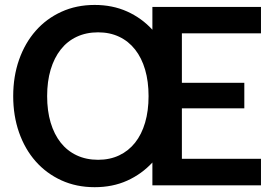

<svg xmlns="http://www.w3.org/2000/svg" viewBox="-20 -751 1122 778"><path d="M1037.5 -723V-616H717V-415.5H970V-312H717V-107.5H1037.5V0H597.5V-92.5Q554 -45.5 495.2 -19Q436.5 7.5 363.5 7.5Q289.5 7.5 228.8 -20.2Q168 -48 124.5 -97.2Q81 -146.5 57.2 -214.2Q33.5 -282 33.5 -361.5Q33.5 -441 57.2 -508.8Q81 -576.5 124.5 -626Q168 -675.5 228.8 -703.2Q289.5 -731 363.5 -731Q436 -731 495 -704.5Q554 -678 597.5 -630.5V-723ZM582 -361.5Q582 -421 568 -468.8Q554 -516.5 527.5 -550.2Q501 -584 463 -602Q425 -620 377.5 -620Q329.5 -620 291 -602Q252.5 -584 226 -550.2Q199.5 -516.5 185.2 -468.8Q171 -421 171 -361.5Q171 -302 185.2 -254.2Q199.5 -206.5 226 -173Q252.5 -139.5 291 -121.5Q329.5 -103.5 377.5 -103.5Q425 -103.5 463 -121.5Q501 -139.5 527.5 -173Q554 -206.5 568 -254.2Q582 -302 582 -361.5Z"/></svg>

Font: LatoHex
Style: Bold
Weight: 700
Designer: Lukasz Dziedzic
Foundry: tyPoland Lukasz Dziedzic
Version: Version 1.104; Western+Polish opensource